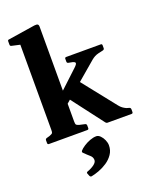

<svg xmlns="http://www.w3.org/2000/svg" viewBox="-188 -863 996 1257"><g transform="rotate(-20 310.5 -234.5)"><path d="M36 0Q26 0 26 -10V-29Q26 -39 36 -42L57 -48Q75 -55 78.5 -59.5Q82 -64 82 -81V-675L24 -688Q15 -690 15 -700V-723Q15 -733 25 -733L211 -762Q227 -764 234 -760Q241 -756 241 -742V-297L363 -411Q386 -432 382 -440.5Q378 -449 353 -453L337 -456Q327 -458 327 -468V-487Q327 -497 337 -497H578Q587 -497 587 -487V-467Q587 -458 577 -455L546 -448Q529 -444 517 -437.5Q505 -431 494 -422L365 -312L546 -84Q557 -70 568 -62Q579 -54 592 -48L612 -42Q621 -39 621 -28V-10Q621 0 611 0H445Q436 0 430 -8L264 -226L241 -206V-83Q241 -65 244.5 -60Q248 -55 264 -50L304 -41Q313 -38 313 -28V-10Q313 0 303 0ZM227 294Q218 296 213 286L206 268Q202 261 211 256Q240 246 260 231Q280 216 280 200Q280 180 263.5 166Q247 152 225 130Q218 124 224 115Q234 103 254.5 89.5Q275 76 299 67Q323 58 344 58Q358 58 371.5 71.5Q385 85 393.5 104.5Q402 124 402 142Q402 177 383.5 204Q365 231 337 249.5Q309 268 279 279Q249 290 227 294Z"/></g></svg>

Font: Hahmlet
Style: Bold
Weight: 700
Designer: Minjoo Ham & Mark Frömberg
Foundry: hypertype
Version: Version 1.002; ttfautohint (v1.8.3)